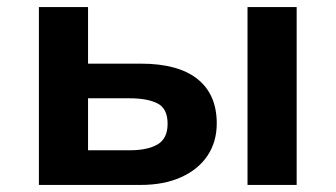

<svg xmlns="http://www.w3.org/2000/svg" viewBox="-20 -523 949 543"><path d="M90 0V-503H229V-343H378Q484 -343 538.5 -299.5Q593 -256 593 -174Q593 -122 567 -83Q541 -44 492.5 -22Q444 0 378 0ZM229 -98H347Q397 -98 425.5 -114.5Q454 -131 454 -173Q454 -216 425.5 -230.5Q397 -245 347 -245H229ZM680 0V-503H819V0Z"/></svg>

Font: Nunito Sans 6pt
Style: Bold
Weight: 700
Version: Version 3.101;gftools[0.9.27]